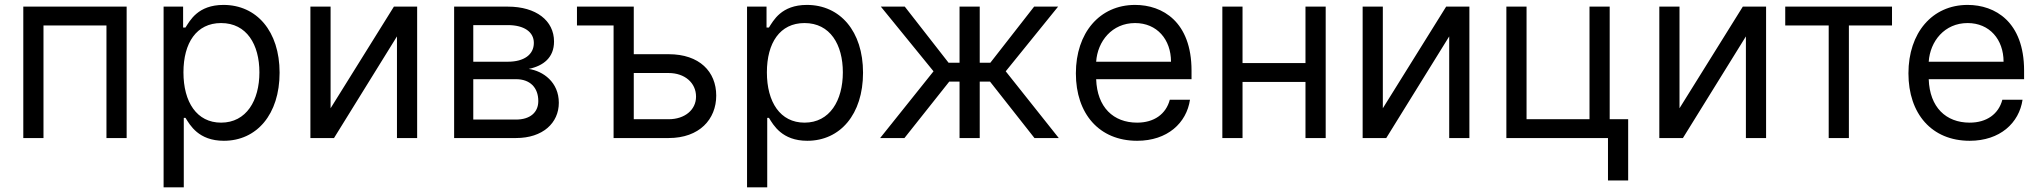

<svg xmlns="http://www.w3.org/2000/svg" viewBox="-20 -573 8473 797"><path d="M76.7 0H160.5V-467.3H421.9V0H505.7V-545.5H76.7Z M659.1 204.5H742.9V-83.8H750C768.5 -54 804 11.4 909.1 11.4C1045.5 11.4 1140.6 -98 1140.6 -271.3C1140.6 -443.2 1045.5 -552.6 907.7 -552.6C801.1 -552.6 768.5 -487.2 750 -458.8H740.1V-545.5H659.1ZM741.5 -272.7C741.5 -394.9 795.5 -477.3 897.7 -477.3C1004.3 -477.3 1056.8 -387.8 1056.8 -272.7C1056.8 -156.2 1002.8 -63.9 897.7 -63.9C796.9 -63.9 741.5 -149.1 741.5 -272.7Z M1352.3 -123.6V-545.5H1268.5V0H1366.5L1627.8 -421.9V0H1711.6V-545.5H1615.1Z M1865.1 0H2122.2C2233 0 2299.7 -62.5 2299.7 -146.3C2299.7 -231.9 2234.7 -278.1 2174.7 -286.9C2236.2 -299.7 2279.8 -334.2 2279.8 -400.6C2279.8 -487.6 2205.3 -545.5 2088.1 -545.5H1865.1ZM1944.6 -76.7V-244.3H2122.2C2179.7 -244.3 2214.5 -209.9 2214.5 -153.4C2214.5 -105.8 2179.7 -76.7 2122.2 -76.7ZM1944.6 -316.8V-468.8H2088.1C2155.2 -468.8 2196 -440.7 2196 -394.9C2196 -346.2 2155.2 -316.8 2088.1 -316.8Z M2610.8 -545.5H2375V-467.3H2527V0H2755.7C2883.5 0 2953.1 -78.1 2953.1 -176.1C2953.1 -275.6 2883.5 -348 2755.7 -348H2610.8ZM2610.8 -78.1V-269.9H2755.7C2822.1 -269.9 2869.3 -229.4 2869.3 -171.9C2869.3 -116.8 2822.1 -78.1 2755.7 -78.1Z M3081 204.5H3164.8V-83.8H3171.9C3190.3 -54 3225.9 11.4 3331 11.4C3467.3 11.4 3562.5 -98 3562.5 -271.3C3562.5 -443.2 3467.3 -552.6 3329.5 -552.6C3223 -552.6 3190.3 -487.2 3171.9 -458.8H3161.9V-545.5H3081ZM3163.4 -272.7C3163.4 -394.9 3217.3 -477.3 3319.6 -477.3C3426.1 -477.3 3478.7 -387.8 3478.7 -272.7C3478.7 -156.2 3424.7 -63.9 3319.6 -63.9C3218.8 -63.9 3163.4 -149.1 3163.4 -272.7Z M3633.5 0H3734.4L3920.5 -234.4H3963.1V0H4046.9V-234.4H4089.5L4274.1 0H4375L4154.8 -277L4372.2 -545.5H4272.7L4090.9 -312.5H4046.9V-545.5H3963.1V-312.5H3917.6L3735.8 -545.5H3636.4L3855.1 -277Z M4700.3 11.4C4826 11.4 4905.5 -62.5 4919.7 -159.1H4835.9C4820.3 -99.4 4770.6 -63.9 4700.3 -63.9C4601.9 -63.9 4534.1 -127.5 4530.2 -244.3H4926.1V-279.8C4926.1 -483 4805.4 -552.6 4691.8 -552.6C4544 -552.6 4446 -436.1 4446 -268.5C4446 -100.9 4542.6 11.4 4700.3 11.4ZM4530.2 -316.8C4535.9 -401.6 4595.9 -477.3 4691.8 -477.3C4782.7 -477.3 4840.9 -409.1 4840.9 -316.8Z M5137.8 -545.5H5054V0H5137.8V-233H5399.1V0H5483V-545.5H5399.1V-311.1H5137.8Z M5720.2 -123.6V-545.5H5636.4V0H5734.4L5995.7 -421.9V0H6079.5V-545.5H5983Z M6661.9 -545.5H6578.1V-78.1H6316.8V-545.5H6233V0H6654.8V176.1H6738.6V-78.1H6661.9Z M6951.7 -123.6V-545.5H6867.9V0H6965.9L7227.3 -421.9V0H7311.1V-545.5H7214.5Z M7390.6 -467.3H7571V0H7654.8V-467.3H7833.8V-545.5H7390.6Z M8156.2 11.4C8282 11.4 8361.5 -62.5 8375.7 -159.1H8291.9C8276.3 -99.4 8226.6 -63.9 8156.2 -63.9C8057.9 -63.9 7990.1 -127.5 7986.2 -244.3H8382.1V-279.8C8382.1 -483 8261.4 -552.6 8147.7 -552.6C8000 -552.6 7902 -436.1 7902 -268.5C7902 -100.9 7998.6 11.4 8156.2 11.4ZM7986.2 -316.8C7991.8 -401.6 8051.8 -477.3 8147.7 -477.3C8238.6 -477.3 8296.9 -409.1 8296.9 -316.8Z"/></svg>

Font: Margiela Sans
Style: Regular
Weight: 400
Designer: Stefan Endress, Andreas Faust
Version: Version 1.100;FEAKit 1.0